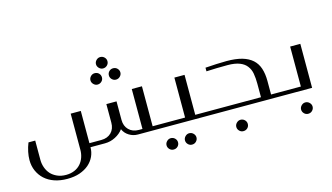

<svg xmlns="http://www.w3.org/2000/svg" viewBox="-88 -899 2372 1371"><g transform="rotate(-15 1098.0 -214.0)"><path d="M714.8 -604Q732.9 -604 745.6 -591.3Q757.8 -579.1 757.8 -562Q757.8 -544.9 745.6 -532.7Q732.9 -520 714.8 -520Q698.2 -520 685.5 -532.7Q672.9 -545.4 672.9 -562Q672.9 -578.6 685.5 -591.3Q698.2 -604 714.8 -604ZM605 -460.9Q605 -478 617.7 -490.7Q629.9 -502.9 647 -502.9Q665.5 -502.9 677.7 -490.7Q689.9 -478.5 689.9 -460.9Q689.9 -443.8 677.7 -431.6Q665 -418.9 647 -418.9Q630.4 -418.9 617.7 -431.6Q605 -444.3 605 -460.9ZM741.2 -460.9Q741.2 -478.5 753.4 -490.7Q765.6 -502.9 783.2 -502.9Q801.3 -502.9 813.5 -490.7Q826.2 -478 826.2 -460.9Q826.2 -444.3 813.5 -431.6Q800.8 -418.9 783.2 -418.9Q766.1 -418.9 753.4 -431.6Q741.2 -443.8 741.2 -460.9ZM746.1 -130.9Q746.1 -85.4 773.9 -57.6Q801.8 -29.8 847.2 -29.8H874V-325.2H949.2V-29.8H1023.9Q1034.2 -29.8 1034.2 -20V-9.8Q1034.2 0 1023.9 0H833Q797.4 0 768.6 -18.1Q738.3 -36.6 725.1 -67.9Q703.6 -38.1 666.5 -19Q629.9 0 588.9 0H481.9Q481.9 35.6 467.3 67.9Q452.6 99.6 424.8 124Q397 147.9 356.4 162.1Q316.9 175.8 264.2 175.8Q211.9 175.8 169.4 161.1Q128.4 147 98.1 119.6Q69.8 93.8 53.2 56.6Q37.1 20 37.1 -22.9Q37.1 -52.2 43.5 -83.5Q50.3 -116.7 63 -147.9H112.8V-3.9Q112.8 23.9 122.6 51.8Q132.3 79.1 150.9 100.1Q168.9 120.1 198.2 133.3Q226.6 146 263.2 146Q297.9 146 326.2 133.8Q352.5 122.6 371.1 101.6Q388.7 81.5 397.9 55.2Q407.2 28.3 407.2 0V-268.1H481.9V-29.8H569.8Q615.7 -29.8 643.6 -57.6Q670.9 -85 670.9 -130.9V-268.1H746.1Z M1022 0Q1011.7 0 1011.7 -14.2V-15.1Q1011.7 -22.9 1014.6 -26.9Q1017.1 -29.8 1022 -29.8H1189V-325.2H1264.2V-29.8H1337.9Q1348.1 -29.8 1348.1 -20V-9.8Q1348.1 0 1337.9 0ZM1009.8 127.9Q1009.8 111.3 1022.5 98.6Q1035.2 85.9 1051.8 85.9Q1069.8 85.9 1082.5 98.6Q1094.7 110.8 1094.7 127.9Q1094.7 145.5 1082.5 157.7Q1070.3 169.9 1051.8 169.9Q1034.7 169.9 1022.5 157.7Q1009.8 145 1009.8 127.9ZM1146 127.9Q1146 111.3 1158.7 98.6Q1171.4 85.9 1188 85.9Q1205.6 85.9 1218.3 98.6Q1231 111.3 1231 127.9Q1231 145 1218.3 157.7Q1206.1 169.9 1188 169.9Q1170.9 169.9 1158.7 157.7Q1146 145 1146 127.9Z M1579.1 -342.8Q1646 -342.8 1692.9 -329.6Q1738.8 -316.4 1769 -289.6Q1798.3 -263.2 1811.5 -223.1Q1824.7 -182.6 1824.7 -129.9V-29.8H1879.9Q1885.3 -29.8 1887.7 -27.3Q1890.1 -24.9 1890.1 -15.1V-13.2Q1890.1 0 1879.9 0H1335.9Q1325.7 0 1325.7 -9.8V-20Q1325.7 -29.8 1335.9 -29.8H1750V-129.9Q1750 -170.9 1744.1 -204.6Q1738.8 -236.8 1719.2 -262.2Q1701.2 -286.1 1667.5 -299.3Q1632.3 -313 1579.1 -313Q1546.4 -313 1497.6 -312Q1460.4 -311 1421.9 -309.1V-335.9Q1447.8 -337.9 1503.4 -340.8Q1539.1 -342.8 1579.1 -342.8ZM1524.9 129.9Q1524.9 113.3 1537.6 100.6Q1550.3 87.9 1566.9 87.9Q1585 87.9 1597.7 100.6Q1609.9 112.8 1609.9 129.9Q1609.9 147.5 1597.7 159.7Q1585.4 171.9 1566.9 171.9Q1549.8 171.9 1537.6 159.7Q1524.9 147 1524.9 129.9Z M2120.1 -325.2V0H1877.9Q1869.1 0 1868.2 -3.9Q1867.7 -6.3 1867.7 -15.1Q1867.7 -24.9 1868.2 -26.9Q1869.1 -29.8 1877.9 -29.8H2044.9V-325.2ZM2003.9 129.9Q2003.9 113.3 2016.6 100.6Q2029.3 87.9 2045.9 87.9Q2063.5 87.9 2076.2 100.6Q2088.9 113.3 2088.9 129.9Q2088.9 147 2076.2 159.7Q2064 171.9 2045.9 171.9Q2028.8 171.9 2016.6 159.7Q2003.9 147 2003.9 129.9Z"/></g></svg>

Font: SimahzazaarabicW05-Light
Style: Regular
Weight: 300
Designer: Ahmed zaza
Foundry: Ahmed zaza
Version: Version 1.001